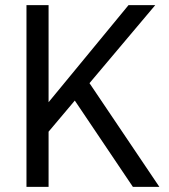

<svg xmlns="http://www.w3.org/2000/svg" viewBox="-20 -727 659 747"><path d="M313 -426 600 0H497L254 -361ZM169 0H83V-707H169ZM144 -185V-299L480 -707H584Z"/></svg>

Font: 42dot Sans Light
Style: Regular
Weight: 400
Version: Version 1.000